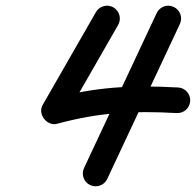

<svg xmlns="http://www.w3.org/2000/svg" viewBox="-20 -609 688 674"><path d="M530 -563.1C445 -381.8 360 -200.4 275 -19.1C264.5 3.4 274.1 30.2 296.6 40.7C319.2 51.3 345.9 41.6 356.5 19.1C441.5 -162.2 526.5 -343.6 611.5 -524.9C622 -547.4 612.4 -574.2 589.8 -584.7C567.3 -595.3 540.6 -585.6 530 -563.1ZM378.1 -583.1C356.5 -595.4 329 -587.9 316.7 -566.4C254.5 -457.7 192.2 -349 129.7 -240.4C120.5 -224.4 124.2 -205.5 134.8 -191.9C145.3 -178.2 162.5 -169.7 180.4 -174.5C328.9 -214.4 443.2 -220.6 600.3 -212.1C625.1 -210.7 646.3 -229.7 647.7 -254.5C649 -279.4 630 -300.6 605.2 -301.9C438.5 -311 315.3 -303.9 157.1 -261.5C139.2 -256.7 147.3 -232.2 162.1 -212.9C176.9 -193.6 198.5 -179.5 207.8 -195.6C270.2 -304.2 332.5 -412.9 394.8 -521.6C407.1 -543.2 399.7 -570.7 378.1 -583.1Z"/></svg>

Font: FRB American Cursive Guidelines Arrows Black
Style: Bold Italic
Weight: 900
Italic angle: -25°
Version: Version 2.0;Modular Font Editor K font №1